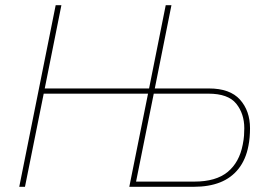

<svg xmlns="http://www.w3.org/2000/svg" viewBox="-20 -718 1054 738"><path d="M54 0 194 -698H216L152 -378H553L617 -698H639L575 -378H783Q864 -378 902.5 -335Q941 -292 941 -225Q941 -207 939.5 -190Q938 -173 935 -158Q925 -105 897 -69.5Q869 -34 826 -17Q783 0 725 0H477L549 -358H148L76 0ZM503 -20H727Q810 -20 855 -57Q900 -94 913 -162Q917 -182 918 -197Q919 -212 919 -225Q919 -281 888 -319.5Q857 -358 781 -358H571Z"/></svg>

Font: IBM Plex Sans Thin
Style: Italic
Weight: 250
Italic angle: -11.31°
Designer: Mike Abbink, Paul van der Laan, Pieter van Rosmalen
Foundry: Bold Monday
Version: Version 3.201